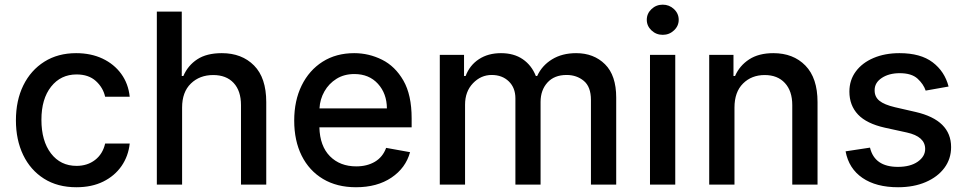

<svg xmlns="http://www.w3.org/2000/svg" viewBox="-20 -776 4063 807"><path d="M301.1 11Q221.9 11 165 -25Q108 -61.1 77.4 -124.6Q46.9 -188.2 46.9 -270.2Q46.9 -353.7 78.1 -417.3Q109.4 -480.8 166.4 -516.7Q223.4 -552.6 300.1 -552.6Q362.2 -552.6 410.9 -529.7Q459.5 -506.7 489.5 -465.6Q519.5 -424.4 525.2 -369.3H421.9Q413.4 -407.7 383 -435.4Q352.6 -463.1 301.8 -463.1Q235.4 -463.1 194.8 -411.8Q154.1 -360.4 154.1 -272.7Q154.1 -183.6 194.2 -131.2Q234.4 -78.8 301.8 -78.8Q347.3 -78.8 379.6 -103.7Q411.9 -128.6 421.9 -172.6H525.2Q519.5 -119.7 490.8 -78.1Q462 -36.6 413.9 -12.8Q365.8 11 301.1 11Z M1099.1 0H992.9V-334.2Q992.9 -394.2 962 -427.4Q931.1 -460.6 876.1 -460.6Q819.2 -460.6 782.3 -424.9Q745.4 -389.2 745.4 -323.9V0H639.2V-727.3H744V-456.7H750.7Q769.9 -501.1 809.3 -526.8Q848.7 -552.6 912.3 -552.6Q996.4 -552.6 1047.8 -500.7Q1099.1 -448.9 1099.1 -346.9Z M1476.2 11Q1396 11 1337.7 -23.8Q1279.5 -58.6 1248 -121.6Q1216.6 -184.7 1216.6 -269.2Q1216.6 -353 1248 -416.9Q1279.5 -480.8 1336.1 -516.7Q1392.8 -552.6 1468.8 -552.6Q1530.5 -552.6 1585.8 -525Q1641 -497.5 1675.6 -437.3Q1710.2 -377.1 1710.2 -278.4V-240.8H1322.4Q1324.6 -161.9 1366.8 -119.3Q1409.1 -76.7 1477.3 -76.7Q1522.7 -76.7 1555.8 -96.2Q1588.8 -115.8 1603 -154.5L1703.5 -136.4Q1685.4 -70 1625.4 -29.5Q1565.3 11 1476.2 11ZM1606.2 -320.3Q1605.8 -382.8 1568.5 -423.8Q1531.2 -464.8 1469.5 -464.8Q1426.5 -464.8 1394.4 -444.8Q1362.2 -424.7 1343.6 -391.9Q1324.9 -359 1322.8 -320.3Z M2570 0H2463.8V-355.8Q2463.8 -411.2 2433.8 -436.1Q2403.8 -460.9 2361.5 -460.9Q2309.7 -460.9 2280.9 -429Q2252.1 -397 2252.1 -347.7V0H2146.3V-362.6Q2146.3 -407 2118.6 -433.9Q2090.9 -460.9 2046.5 -460.9Q2001.4 -460.9 1968 -426.1Q1934.7 -391.3 1934.7 -336.3V0H1828.5V-545.5H1930.4V-456.7H1937.1Q1954.2 -501.8 1992.9 -527.2Q2031.6 -552.6 2085.6 -552.6Q2140.3 -552.6 2177.4 -527Q2214.5 -501.4 2232.2 -456.7H2237.9Q2257.8 -500.4 2300.2 -526.5Q2342.7 -552.6 2401.6 -552.6Q2475.9 -552.6 2522.9 -505.9Q2570 -459.2 2570 -365.8Z M2818.2 0H2712V-545.5H2818.2ZM2765.6 -629.6Q2737.9 -629.6 2718.2 -648.3Q2698.5 -666.9 2698.5 -692.8Q2698.5 -719.1 2718.2 -737.7Q2737.9 -756.4 2765.6 -756.4Q2793 -756.4 2812.9 -737.7Q2832.7 -719.1 2832.7 -692.8Q2832.7 -666.9 2812.9 -648.3Q2793 -629.6 2765.6 -629.6Z M3416.2 0H3310V-334.2Q3310 -393.5 3279.1 -427Q3248.2 -460.6 3194.2 -460.6Q3138.8 -460.6 3103 -424.9Q3067.1 -389.2 3067.1 -323.9V0H2960.9V-545.5H3062.9V-456.7H3069.6Q3088.4 -500 3128.7 -526.3Q3169 -552.6 3230.5 -552.6Q3314.3 -552.6 3365.2 -500.4Q3416.2 -448.2 3416.2 -346.9Z M3754.6 11Q3662.6 11 3605.1 -28.2Q3547.6 -67.5 3534.1 -139.9L3636.7 -155.5Q3655.9 -74.6 3753.9 -74.6Q3806.1 -74.6 3837.4 -96.4Q3868.6 -118.3 3868.6 -149.9Q3868.6 -202.1 3791.5 -219.1L3699.2 -239.3Q3622.5 -256.4 3586.3 -294.7Q3550.1 -333.1 3550.1 -391Q3550.1 -439.3 3577.1 -475.7Q3604 -512.1 3651.6 -532.3Q3699.2 -552.6 3760.7 -552.6Q3849.1 -552.6 3899.9 -514.2Q3950.6 -475.9 3967 -412.3L3870.7 -395.2Q3861.5 -422.6 3836.5 -445.5Q3811.4 -468.4 3761.7 -468.4Q3716.6 -468.4 3686.4 -448.5Q3656.2 -428.6 3656.2 -397.4V-395.6Q3656.2 -368.6 3676.5 -352.3Q3696.7 -335.9 3741.8 -325.3L3828.5 -305.4Q3977.6 -271 3977.6 -157.7Q3977.6 -108.3 3949.4 -70.3Q3921.2 -32.3 3870.9 -10.7Q3820.7 11 3754.6 11Z"/></svg>

Font: Linik Sans Medium
Style: Regular
Weight: 500
Designer: Rasmus Andersson (font), Cristiano Sobral (main changes)
Foundry: rsms
Version: Version 3.018;June 1, 2022;FontCreator 14.0.0.2814 64-bit; t